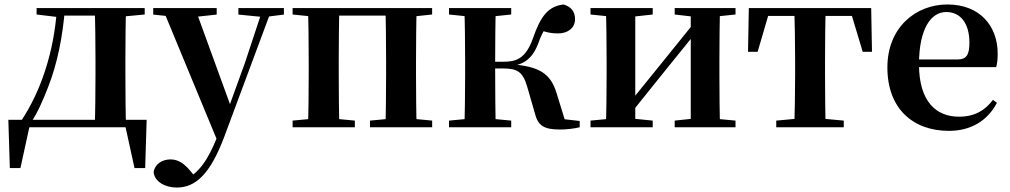

<svg xmlns="http://www.w3.org/2000/svg" viewBox="-20 -572 4541 863"><path d="M563.1 0 540.5 -17.9 584.6 183.5H632.5L639.2 -33.6H17.5L24.2 183.5H71.8L115.5 -16.4L95.3 0ZM405.4 0H546.6C544.6 -50.2 543.6 -165.3 543.6 -234.8V-301.2C543.6 -370.2 544.6 -485.5 546.6 -535.7H405.4C408.2 -485.5 409.2 -370.2 409.2 -301.2V-234.8C409.2 -165.3 408.2 -50.2 405.4 0ZM144.5 -506.8 239.4 -495.5H246.5V-535.7H144.5ZM480 -495.5H510L630.4 -506.8V-535.7H480ZM76.9 -31.5 119.3 -8.9V-21.6C150.3 -67.8 174.3 -123.7 196.9 -182.2C237.9 -286.8 262.1 -408.7 272.1 -535.7H236.1C222.9 -332.6 160.3 -157.4 76.9 -31.5ZM246.5 -501.8H481.3V-535.7H246.5Z M774.5 271C857.9 271 924.2 212.5 988 42.9L1203.3 -535.7H1162.4L1081.1 -289.9L994 -49.7L985.1 -25.6L955 46.7C913.8 148.8 872.4 208.3 809.4 235.4L828.6 252.4L863.7 229.9L833.6 194C809.4 165.2 782.3 144.5 747.1 144.5C711.9 144.5 677.5 162 670.6 201.1C673.8 244.5 722.6 271 774.5 271ZM961.7 72.2 1022.1 -86.2 1016.1 -97.3 856.5 -535.7H710.1ZM668.7 -506.5 769.6 -495.8H855.7L954 -506.5V-535.7H668.7ZM1051.5 -506.5 1156.8 -496.1H1174.4L1256.1 -506.5V-535.7H1051.5Z M1363.9 0H1505.6C1503.6 -50.2 1502.6 -165.3 1502.6 -234.8V-301.2C1502.6 -370.2 1503.6 -485.5 1505.6 -535.7H1363.9C1366.6 -485.5 1367.6 -370.2 1367.6 -301.2V-234.8C1367.6 -165.3 1366.6 -50.2 1363.9 0ZM1712.4 0H1852.9C1850.9 -50.2 1849.9 -165.3 1849.9 -234.8V-301.2C1849.9 -370.2 1850.9 -485.5 1852.9 -535.7H1712.4C1714.4 -485.5 1715.4 -370.2 1715.4 -301.2V-234.8C1715.4 -165.3 1714.4 -50.2 1712.4 0ZM1295.2 0H1575V-29.9L1466.6 -40.2H1405L1295.2 -29.9ZM1643 0H1922.5V-29.9L1815.1 -40.2H1752.5L1643 -29.9ZM1295.2 -506.8 1405 -495.5H1434.9V-535.7H1295.2ZM1783.4 -495.5H1815.1L1922.3 -506.8V-535.7H1783.4ZM1434.9 -501.8H1783.4V-535.7H1434.9Z M1998.2 0H2277.8V-29.9L2169.6 -40.2H2108L1998.2 -29.9ZM1998.2 -506.8 2108 -495.5H2169.6L2277.8 -506.8V-535.7H1998.2ZM2066.9 0H2208.6C2206.6 -50.2 2205.6 -165.3 2205.6 -269.3V-289.8C2205.6 -370.2 2206.6 -485.5 2208.6 -535.7H2066.9C2069.6 -485.5 2070.6 -370.2 2070.6 -301.2V-234.8C2070.6 -165.3 2069.6 -50.2 2066.9 0ZM2383.8 -64.1C2397.5 -7.8 2423.7 10.2 2497.2 10.2C2525.4 10.2 2560.2 6.2 2585.6 0V-28.2L2430.7 -46L2525.3 -11.8L2481.6 -153.9C2454.2 -242.5 2403.6 -273.9 2275.4 -283.3L2273.2 -273.1C2332.6 -283.3 2373.7 -303.1 2403 -386.8C2418.4 -428.6 2431.9 -447.4 2459.8 -479.7L2409 -436.9C2435.5 -426.6 2456.7 -421.8 2488.7 -421.8C2531.4 -421.8 2564.7 -445.6 2564.7 -485.9C2564.7 -519.3 2548.1 -541.5 2513.1 -551.9C2445.8 -543.9 2410.7 -502.4 2375.3 -399.3C2341.7 -304.6 2296.7 -294.5 2240.8 -294.5H2137.9V-264.3H2240.4C2307.5 -264.3 2330.5 -247.9 2349.9 -181.4Z M2634.2 0H2913.8V-29.9L2811.4 -40.2H2743L2634.2 -29.9ZM3012.6 0H3286V-29.9L3177.3 -40.2H3109.5L3012.6 -29.9ZM2702.9 0H2835.4V-535.7H2702.9C2705.6 -485.5 2706.6 -370.2 2706.6 -301.2V-234.8C2706.6 -165.3 2705.6 -50.2 2702.9 0ZM2806.7 -51.6 2972.2 -257.7 3136.5 -460.9H3160.7L3113 -485.4L2942.6 -274.4L2783.4 -77.8H2758.4ZM3084.8 0H3216.6C3214.6 -50.2 3213.6 -165.3 3213.6 -234.8V-301.2C3213.6 -370.2 3214.6 -485.5 3216.6 -535.7H3084.8ZM2634.2 -506.8 2744 -495.5H2811.7L2913.8 -506.8V-535.7H2634.2ZM3012.6 -506.8 3109.8 -495.5H3177.5L3286 -506.8V-535.7H3012.6Z M3342.2 -339.1H3385.4L3442.5 -534.2L3376.6 -500.4H3865L3799.1 -534.2L3857.7 -339.1H3899.4L3895.8 -535.7H3345.8ZM3469.1 0H3772.5V-29.9L3661.6 -40.2H3580.7L3469.1 -29.9ZM3550.2 0H3691.4C3689.4 -50.2 3688.4 -165.3 3688.4 -234.8V-301.2C3688.4 -370.2 3689.4 -485.5 3691.4 -535.7H3550.2C3552.2 -485.5 3553.9 -370.2 3553.9 -301.2V-234.8C3553.9 -165.3 3552.2 -50.2 3550.2 0Z M4245.2 16.2C4344.4 16.2 4418.6 -29.4 4461.1 -109.9L4443.2 -123.2C4407.5 -75.9 4361.1 -47.5 4290.4 -47.5C4186.6 -47.5 4110.7 -117.3 4110.7 -282.7C4110.7 -444.8 4165.5 -518 4233.1 -518C4296.5 -518 4337.3 -468.1 4337.3 -380.4C4337.3 -325.7 4324.6 -304.6 4282.4 -304.6H4027.1V-270.2H4457.7C4462.4 -288.1 4464.4 -306.2 4464.4 -330.9C4464.4 -454.7 4384.8 -551.9 4238.4 -551.9C4096.3 -551.9 3968.6 -448.8 3968.6 -268.8C3968.6 -83.9 4083.3 16.2 4245.2 16.2Z"/></svg>

Font: Source Han Serif TW VF
Style: Regular
Weight: 250
Designer: Ryoko NISHIZUKA 西塚涼子 (kana & ideographs); Frank Grießhammer (Latin, Greek & Cyrillic); Wenlong ZHANG 张文龙 (bopomofo); San
Foundry: Adobe
Version: Version 2.002;hotconv 1.1.0;makeotfexe 2.6.0